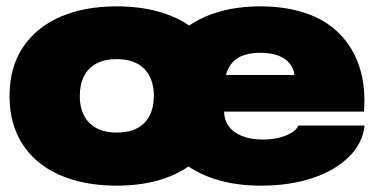

<svg xmlns="http://www.w3.org/2000/svg" viewBox="-20 -574 1179 604"><path d="M347 10Q271 10 209 -8.5Q147 -27 102.5 -63Q58 -99 34 -151.5Q10 -204 10 -272Q10 -362 52 -425Q94 -488 169.5 -521Q245 -554 347 -554Q417 -554 475 -538.5Q533 -523 576 -493H574Q618 -523 674.5 -538.5Q731 -554 799 -554Q880 -554 943.5 -532Q1007 -510 1049 -467Q1091 -424 1111 -362.5Q1131 -301 1125 -223H667V-338H909L907 -337Q904 -358 891.5 -374Q879 -390 856 -399Q833 -408 798 -408Q764 -408 738.5 -397Q713 -386 699 -359.5Q685 -333 685 -285V-225Q685 -197 699.5 -177Q714 -157 741.5 -146Q769 -135 807 -135Q848 -135 879 -147.5Q910 -160 919 -179H1127Q1121 -123 1077 -80Q1033 -37 962 -13.5Q891 10 801 10Q731 10 673.5 -5.5Q616 -21 572 -51H574Q531 -21 474 -5.5Q417 10 347 10ZM347 -157Q386 -157 412 -171Q438 -185 451 -211Q464 -237 464 -272Q464 -299 456.5 -320.5Q449 -342 434.5 -357Q420 -372 398 -380Q376 -388 347 -388Q309 -388 283 -374Q257 -360 244 -334Q231 -308 231 -272Q231 -245 238.5 -224Q246 -203 260.5 -188Q275 -173 296.5 -165Q318 -157 347 -157Z"/></svg>

Font: Mona Sans Expanded Black
Style: Regular
Weight: 900
Width: 7
Designer: Deni Anggara
Foundry: GitHub
Version: Version 2.000